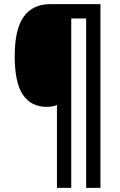

<svg xmlns="http://www.w3.org/2000/svg" viewBox="-20 -780 581 927"><path d="M465 127H396V-691H324V127H255V-273Q234 -264 206 -264Q130 -264 90.5 -322.5Q51 -381 51 -509Q51 -639 94.5 -699.5Q138 -760 223 -760H465Z"/></svg>

Font: Noto Sans Georgian Condensed SemiBold
Style: Regular
Weight: 600
Width: 3
Designer: Monotype Design Team, Akaki Razmadze
Foundry: Google LLC
Version: Version 2.005; ttfautohint (v1.8.4.7-5d5b)